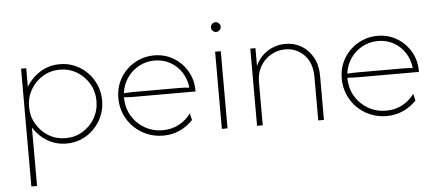

<svg xmlns="http://www.w3.org/2000/svg" viewBox="-50 -659 2240 981"><g transform="rotate(-5 1069.5 -169.0)"><path d="M73.6 208.3V-395.8H100V-300Q126.4 -345.1 171.5 -373.3Q216.7 -401.4 272.2 -401.4Q313.9 -401.4 350 -385.8Q386.1 -370.1 413.5 -342Q441 -313.9 456.6 -277.1Q472.2 -240.3 472.2 -197.9Q472.2 -155.6 456.6 -118.8Q441 -81.9 413.5 -53.8Q386.1 -25.7 350 -10.1Q313.9 5.6 272.2 5.6Q218.1 5.6 173.6 -21.2Q129.2 -47.9 102.8 -91.7V208.3ZM270.1 -22.2Q318.1 -22.2 357.3 -45.8Q396.5 -69.4 419.8 -109.4Q443.1 -149.3 443.1 -197.9Q443.1 -246.5 419.8 -286.5Q396.5 -326.4 357.3 -350Q318.1 -373.6 270.1 -373.6Q222.2 -373.6 183 -350Q143.8 -326.4 120.5 -286.5Q97.2 -246.5 97.2 -197.9Q97.2 -149.3 120.5 -109.4Q143.8 -69.4 183 -45.8Q222.2 -22.2 270.1 -22.2Z M768.1 8.3Q724.3 8.3 685.8 -7.6Q647.2 -23.6 618.1 -52.1Q588.9 -80.6 572.2 -119.1Q555.6 -157.6 555.6 -202.8Q555.6 -245.8 571.2 -282.3Q586.8 -318.8 614.6 -346.2Q642.4 -373.6 678.8 -388.9Q715.3 -404.2 756.2 -404.2Q811.1 -404.2 855.2 -377.8Q899.3 -351.4 925.3 -306.9Q951.4 -262.5 951.4 -208.3V-202.1H638.9Q625.7 -202.1 612.2 -202.8Q598.6 -203.5 584.7 -204.2Q584.7 -150.7 609.4 -109Q634 -67.4 675.7 -43.4Q717.4 -19.4 768.1 -19.4Q813.2 -19.4 850.7 -39.2Q888.2 -59 912.5 -93.1L920.8 -58.3Q892.4 -27.8 853.1 -9.7Q813.9 8.3 768.1 8.3ZM586.1 -225Q599.3 -226.4 612.5 -226.7Q625.7 -227.1 638.9 -227.1H868.1Q886.1 -227.1 898.3 -226.4Q910.4 -225.7 921.5 -224.3Q917.4 -268.1 894.8 -302.8Q872.2 -337.5 836.5 -357.6Q800.7 -377.8 756.2 -377.8Q713.2 -377.8 676.4 -358Q639.6 -338.2 615.6 -303.8Q591.7 -269.4 586.1 -225Z M1068.8 0V-395.8H1097.9V0ZM1083.3 -495.8Q1076.4 -495.8 1070.8 -499.3Q1065.3 -502.8 1061.8 -508.3Q1058.3 -513.9 1058.3 -520.8Q1058.3 -527.8 1061.8 -533.3Q1065.3 -538.9 1070.8 -542.4Q1076.4 -545.8 1083.3 -545.8Q1090.3 -545.8 1095.8 -542.4Q1101.4 -538.9 1104.9 -533.3Q1108.3 -527.8 1108.3 -520.8Q1108.3 -513.9 1104.9 -508.3Q1101.4 -502.8 1095.8 -499.3Q1090.3 -495.8 1083.3 -495.8Z M1249.3 0V-395.8H1275.7V-304.2Q1296.5 -351.4 1338.2 -377.8Q1379.9 -404.2 1430.6 -404.2Q1476.4 -404.2 1512.8 -381.9Q1549.3 -359.7 1570.8 -319.8Q1592.4 -279.9 1592.4 -226.4V0H1563.2V-221.5Q1563.2 -295.8 1523.3 -336.1Q1483.3 -376.4 1426.4 -376.4Q1386.1 -376.4 1352.4 -356.6Q1318.8 -336.8 1298.6 -302.1Q1278.5 -267.4 1278.5 -221.5V0Z M1913.9 8.3Q1870.1 8.3 1831.6 -7.6Q1793.1 -23.6 1763.9 -52.1Q1734.7 -80.6 1718.1 -119.1Q1701.4 -157.6 1701.4 -202.8Q1701.4 -245.8 1717 -282.3Q1732.6 -318.8 1760.4 -346.2Q1788.2 -373.6 1824.7 -388.9Q1861.1 -404.2 1902.1 -404.2Q1956.9 -404.2 2001 -377.8Q2045.1 -351.4 2071.2 -306.9Q2097.2 -262.5 2097.2 -208.3V-202.1H1784.7Q1771.5 -202.1 1758 -202.8Q1744.4 -203.5 1730.6 -204.2Q1730.6 -150.7 1755.2 -109Q1779.9 -67.4 1821.5 -43.4Q1863.2 -19.4 1913.9 -19.4Q1959 -19.4 1996.5 -39.2Q2034 -59 2058.3 -93.1L2066.7 -58.3Q2038.2 -27.8 1999 -9.7Q1959.7 8.3 1913.9 8.3ZM1731.9 -225Q1745.1 -226.4 1758.3 -226.7Q1771.5 -227.1 1784.7 -227.1H2013.9Q2031.9 -227.1 2044.1 -226.4Q2056.2 -225.7 2067.4 -224.3Q2063.2 -268.1 2040.6 -302.8Q2018.1 -337.5 1982.3 -357.6Q1946.5 -377.8 1902.1 -377.8Q1859 -377.8 1822.2 -358Q1785.4 -338.2 1761.5 -303.8Q1737.5 -269.4 1731.9 -225Z"/></g></svg>

Font: Afacad Flux Thin
Style: Regular
Weight: 250
Designer: Kristian Moeller
Foundry: Dicotype
Version: Version 1.100